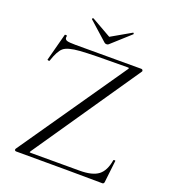

<svg xmlns="http://www.w3.org/2000/svg" viewBox="-143 -890 878 996"><g transform="rotate(20 296.5 -392.5)"><path d="M460 -600Q463 -605 462.5 -606.5Q462 -608 455 -608Q259 -608 193 -603Q127 -598 104.5 -579Q82 -560 63 -502Q63 -500 59 -500Q56 -500 53 -501.5Q50 -503 51 -504L91 -655Q91 -656 95 -656Q105 -656 103 -653Q102 -650 102 -645Q102 -633 113.5 -629Q125 -625 160 -625H525Q530 -625 532.5 -620Q535 -615 532 -612L131 -27L128 -21Q128 -19 136 -19H404Q474 -19 507 -44Q540 -69 550 -130Q551 -132 556 -132Q561 -132 561 -130L547 -8Q547 -5 544.5 -1.5Q542 2 538 2Q389 0 60 0Q55 0 53 -4.5Q51 -9 54 -13ZM196 -779 195 -781Q195 -783 198 -785Q201 -787 202 -786L311 -724L419 -786L421 -787Q423 -787 424.5 -783.5Q426 -780 424 -779L322 -687Q318 -683 311 -683Q303 -683 299 -687Z"/></g></svg>

Font: Cormorant Infant Light
Style: Regular
Weight: 300
Designer: Christian Thalmann (Catharsis Fonts)
Version: Version 3.000